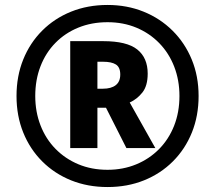

<svg xmlns="http://www.w3.org/2000/svg" viewBox="-20 -744 867 774"><path d="M263.1 -147.2V-578.1H396Q491.4 -578.1 533.4 -544.5Q575.4 -511 575.4 -447.2Q575.4 -397.8 553.8 -370.9Q532.3 -344 502.9 -330.8L606.1 -147.2H489.5L407.2 -309.8H372.7V-147.2ZM395.2 -386.4Q428.1 -386.4 446.5 -400.6Q464.8 -414.8 464.8 -443.4Q464.8 -472.9 447.3 -484Q429.7 -495.1 395.5 -495.1H372.7V-386.4ZM413.6 10Q333.6 10 266.6 -17Q199.6 -44 150.1 -93.5Q100.6 -143 73.6 -210Q46.6 -277 46.6 -357Q46.6 -437 73.6 -504Q100.6 -571 150.1 -620.5Q199.6 -670 266.6 -697Q333.6 -724 413.6 -724Q492 -724 558.8 -697Q625.6 -670 675.5 -620.5Q725.4 -571 753 -504Q780.6 -437 780.6 -357Q780.6 -277 753.6 -210Q726.6 -143 677.1 -93.5Q627.6 -44 560.6 -17Q493.6 10 413.6 10ZM413.6 -59.5Q475.7 -59.5 528.7 -81.3Q581.6 -103 621 -142.8Q660.3 -182.5 681.9 -237.1Q703.4 -291.7 703.4 -357Q703.4 -420.8 682.3 -475.3Q661.1 -529.9 622.3 -569.8Q583.6 -609.8 530.4 -632.2Q477.3 -654.5 413.6 -654.5Q349.2 -654.5 295.9 -632.7Q242.5 -611 203.5 -571.2Q164.4 -531.5 143.3 -476.9Q122.1 -422.3 122.1 -357Q122.1 -293.2 143.3 -238.7Q164.4 -184.1 203.5 -144.2Q242.5 -104.2 295.9 -81.8Q349.2 -59.5 413.6 -59.5Z"/></svg>

Font: Noto Sans Symbols
Style: Regular
Weight: 400
Designer: Monotype Design Team
Foundry: Monotype Imaging Inc.
Version: Version 2.002